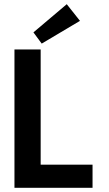

<svg xmlns="http://www.w3.org/2000/svg" viewBox="-20 -896 518 916"><path d="M49 -660H174V-110.5H421.5V0H49ZM179 -688 139.5 -741.5 298.5 -876 361.5 -796.5Z"/></svg>

Font: League Spartan Thin SemiBold
Style: Regular
Weight: 600
Version: Version 2.002